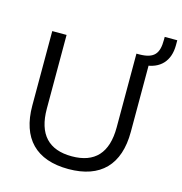

<svg xmlns="http://www.w3.org/2000/svg" viewBox="-119 -926 986 1041"><g transform="rotate(15 374.0 -405.5)"><path d="M357.8 8.8C538.2 8.8 633.3 -89.2 633.3 -273.5V-691.2H552.9V-277.5C552.9 -133.3 486.3 -62.7 357.8 -62.7C228.4 -62.7 160.8 -133.3 160.8 -277.5V-691.2H80.4V-273.5C80.4 -89.2 176.5 8.8 357.8 8.8ZM609.8 -642.2C698 -648 748 -702 748 -791.2V-818.6H677.5V-802C677.5 -725.5 652.9 -692.2 569.6 -691.2V-669.6Z"/></g></svg>

Font: LL Pando Sans
Style: Regular
Weight: 400
Designer: Joshua Smith
Foundry: Joshua Smith
Version: Version 1.000;Glyphs 3.2.1 (3258)